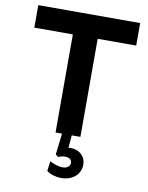

<svg xmlns="http://www.w3.org/2000/svg" viewBox="-96 -722 789 1026"><g transform="rotate(10 298.5 -209.5)"><path d="M27.3 -654.3V-532.2H236.3V0H271.5L257.8 115.2L273.4 127C286.1 120.1 298.8 118.2 307.6 118.2C333 118.2 345.7 127.9 345.7 146.5C345.7 163.1 330.1 176.8 307.6 176.8C279.3 176.8 255.9 167 235.4 156.2L228.5 210C249 226.6 285.2 234.4 304.7 234.4C372.1 234.4 412.1 195.3 412.1 143.6C412.1 95.7 374 67.4 332 67.4C327.1 67.4 323.2 67.4 318.4 68.4L324.2 0H371.1V-532.2H580.1V-654.3Z"/></g></svg>

Font: Sen-gleads
Style: Bold
Weight: 700
Designer: Kosal Sen, Philatype
Foundry: Philatype
Version: Version 1.004; ttfautohint (v1.8.3)